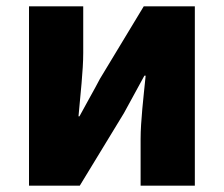

<svg xmlns="http://www.w3.org/2000/svg" viewBox="-20 -589 710 609"><path d="M72 0H233L373 -230C391 -262 419 -315 438 -349H442C435 -279 426 -204 426 -148V0H598V-569H436L297 -339C280 -306 250 -254 232 -220H229C235 -289 244 -365 244 -421V-569H72Z"/></svg>

Font: ChiuKong Gothic MN Heavy
Style: Regular
Weight: 900
Designer: Ryoko NISHIZUKA 西塚涼子 (kana, bopomofo & ideographs); Paul D. Hunt (Latin, Greek & Cyrillic); Sandoll Communications 산돌커뮤니
Foundry: Adobe
Version: Version 1.300